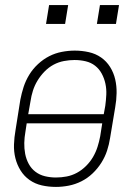

<svg xmlns="http://www.w3.org/2000/svg" viewBox="-20 -727 540 755"><path d="M200 8Q171 8 144.5 2Q118 -4 96.5 -19Q75 -34 61 -56.5Q47 -79 40.5 -105Q34 -131 35 -159Q36 -187 41 -215L60 -335Q65 -361 73 -385.5Q81 -410 95 -433Q109 -456 129.5 -475Q150 -494 173.5 -506Q197 -518 223 -523Q249 -528 274 -528Q302 -528 329 -522Q356 -516 377.5 -501Q399 -486 413 -463.5Q427 -441 433 -415Q439 -389 438.5 -361Q438 -333 433 -305L413 -185Q409 -159 401 -134.5Q393 -110 378.5 -87Q364 -64 344 -45Q324 -26 300 -14Q276 -2 250.5 3Q225 8 200 8ZM91 -278H388L394 -311Q397 -333 398 -355Q399 -377 394.5 -398Q390 -419 380 -437.5Q370 -456 354 -468.5Q338 -481 317 -486Q296 -491 273 -491Q253 -491 231.5 -487Q210 -483 190.5 -472.5Q171 -462 155 -445.5Q139 -429 127.5 -410Q116 -391 109.5 -370.5Q103 -350 100 -329ZM200 -29Q221 -29 242 -33Q263 -37 282.5 -47.5Q302 -58 318.5 -74.5Q335 -91 346 -110Q357 -129 363.5 -149.5Q370 -170 374 -191L382 -242H85L80 -209Q76 -187 75.5 -165Q75 -143 79 -122Q83 -101 93 -82.5Q103 -64 119.5 -51.5Q136 -39 157 -34Q178 -29 200 -29ZM361 -633 373 -707H448L436 -633ZM161 -633 173 -707H248L236 -633Z"/></svg>

Font: Iosevka SS04 XLt Obl
Style: Regular
Weight: 200
Italic angle: -9°
Monospace: yes
Designer: Belleve Invis
Foundry: Belleve Invis
Version: Version 19.0.0; ttfautohint (v1.8.4)